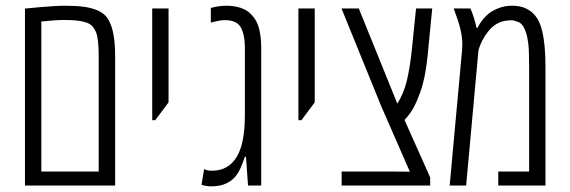

<svg xmlns="http://www.w3.org/2000/svg" viewBox="-20 -660 2026 683"><path d="M68.8 0V-629.4Q79.6 -630.4 91.1 -631.6Q102.5 -632.8 113.3 -633.8Q179.2 -639.6 210.9 -639.6Q249 -639.6 277.3 -636Q305.7 -632.3 328.1 -622.6Q349.6 -612.8 360.4 -597.9Q371.1 -583 377.9 -561Q389.6 -523.4 389.6 -462.9V0ZM127 -49.8H331.1V-462.9Q331.1 -522 321.3 -545.9Q314.9 -560.5 306.6 -568.6Q298.3 -576.7 282.2 -581.5Q266.1 -585.9 249 -587.4Q231.9 -588.9 206.5 -588.9Q178.2 -588.9 127 -583.5Z M521.5 -232.4V-629.9H579.6V-295.9L532.2 -232.4Z M731 2.9Q715.8 2.9 696.8 -2.4L706.1 -58.6Q716.3 -52.7 733.9 -52.7Q777.3 -52.7 804.7 -79.8Q832 -106.9 842.8 -157.7Q851.1 -198.2 851.1 -250.5V-491.2Q851.1 -534.7 837.2 -561.5Q823.2 -588.4 779.8 -588.4Q762.2 -588.4 730 -579.6V-631.8Q758.3 -639.6 785.2 -639.6Q813 -639.6 836.2 -632.1Q859.4 -624.5 875 -607.4Q895.5 -585.9 902.3 -555.7Q909.2 -525.4 909.2 -491.2V0H862.3L855 -102.1H851.1Q844.7 -83.5 837.2 -65.7Q829.6 -47.9 818.4 -33.2Q805.2 -17.1 783.9 -7.1Q762.7 2.9 731 2.9Z M1041.5 -232.4V-629.9H1099.6V-295.9L1052.2 -232.4Z M1195.3 0V-49.8H1370.6L1438 -49.3L1336.9 -280.3L1194.8 -629.9H1256.3L1389.6 -300.8L1393.1 -291Q1416 -326.7 1427 -372.1Q1438 -417.5 1444.8 -481L1460 -629.9H1517.6L1503.9 -491.2Q1501.5 -462.4 1498.3 -437.3Q1495.1 -412.1 1490.2 -387.7Q1486.3 -369.1 1481.4 -351.8Q1476.6 -334.5 1469.2 -317.4Q1460.4 -293 1448.5 -272.2Q1436.5 -251.5 1418.9 -233.4L1510.3 -28.8V0Z M1579.6 0 1623.5 -479Q1624 -485.4 1624.3 -492.7Q1624.5 -500 1624.5 -505.9Q1624.5 -535.6 1613.3 -573.2Q1608.9 -588.9 1603.5 -603Q1601.1 -609.9 1598.6 -616.5Q1596.2 -623 1593.8 -629.9H1653.3Q1660.2 -615.2 1666 -595.7Q1671.9 -576.2 1675.3 -561H1678.7Q1694.3 -592.3 1719.2 -612.3Q1732.9 -623 1754.4 -631.3Q1775.9 -639.6 1802.7 -639.6Q1831.1 -639.6 1852.1 -629.4Q1873 -619.1 1885.7 -602.1Q1900.9 -583 1908.7 -549.3Q1920.4 -502 1920.4 -421.9V0H1752.4V-49.8H1862.3V-421.9Q1862.3 -479.5 1859.4 -503.7Q1856.4 -527.8 1852.1 -541Q1841.8 -574.7 1824.7 -581.3Q1807.6 -587.9 1800.8 -587.9Q1770.5 -587.9 1751 -577.4Q1731.4 -566.9 1718.3 -550.3Q1704.6 -533.2 1696 -516.6Q1687.5 -500 1682.1 -481.9L1638.2 0Z"/></svg>

Font: Open Sans Condensed Light
Style: Regular
Weight: 300
Width: 3
Designer: Monotype Design Team
Foundry: Monotype Imaging Inc.
Version: Version 3.003; ttfautohint (v1.8.4)